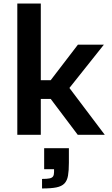

<svg xmlns="http://www.w3.org/2000/svg" viewBox="-20 -763 636 1087"><path d="M78 0V-743H211V-309H267L421 -510H568L373 -265L573 0H420L267 -203H211V0ZM218 304V250Q246 250 260.5 247Q275 244 280.5 235.5Q286 227 286 211V195H230V76H370V159Q370 203 365 231.5Q360 260 344.5 276Q329 292 299 298Q269 304 218 304Z"/></svg>

Font: Saira SemiExpanded SemiBold
Style: Regular
Weight: 600
Width: 6
Designer: Hector Gatti with collaboration of the Omnibus-Type team
Foundry: Omnibus-Type
Version: Version 1.101